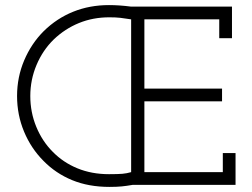

<svg xmlns="http://www.w3.org/2000/svg" viewBox="-20 -726 990 754"><path d="M841 -576H891V-700H495Q472 -703 450.5 -704.5Q429 -706 408 -706Q332 -706 267.5 -680Q203 -654 152 -604Q103 -555 75 -489Q47 -423 47 -349Q47 -275 74.5 -209Q102 -143 151 -94Q199 -45 263.5 -18.5Q328 8 410 8Q439 8 458.5 6Q478 4 501 0H905V-125H855V-50H547V-328H852V-378H547V-650H841ZM99 -349Q99 -413 123.5 -471Q148 -529 191 -571Q235 -613 290 -635.5Q345 -658 409 -658Q435 -658 452.5 -656Q470 -654 495 -650V-50Q478 -45 460.5 -43.5Q443 -42 408 -42Q340 -42 284 -65Q228 -88 187 -130Q146 -171 122.5 -228Q99 -285 99 -349Z"/></svg>

Font: Josefin Slab Medium
Style: Regular
Weight: 500
Designer: Santiago Orozco
Foundry: Typemade
Version: Version 2.000